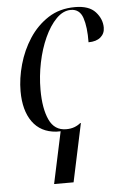

<svg xmlns="http://www.w3.org/2000/svg" viewBox="-55 -584 548 864"><g transform="rotate(-5 219.0 -152.5)"><path d="M204 6Q198 6 193 6Q188 6 184 6Q114 1 77 -50.5Q40 -102 40 -189Q40 -247 57.5 -309.5Q75 -372 109.5 -425Q144 -478 195.5 -511.5Q247 -545 317 -545Q380 -545 409 -513Q438 -481 438 -442Q438 -415 418.5 -398.5Q399 -382 364 -382Q365 -451 351 -492.5Q337 -534 297 -534Q262 -534 231.5 -503Q201 -472 178 -421.5Q155 -371 142.5 -310Q130 -249 130 -188Q130 -103 153.5 -52Q177 -1 230 -1Q251 -1 267 -7Q283 -13 295 -23H298L242 240H154Z"/></g></svg>

Font: Noto Serif Display Condensed
Style: Italic
Weight: 400
Width: 3
Italic angle: -12°
Designer: Monotype Design Team
Foundry: Monotype Imaging Inc.
Version: Version 2.009